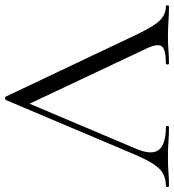

<svg xmlns="http://www.w3.org/2000/svg" viewBox="12 -692 677 746"><g transform="rotate(-90 350.0 -318.5)"><path d="M0.8 0Q-3.2 0 -3.2 -6Q-3.2 -12 0.8 -12Q27.8 -12 47.7 -22.3Q67.6 -32.6 85.5 -59.5Q103.4 -86.4 124.4 -136L335 -633.8Q336.8 -636.8 342 -636.9Q347.2 -637 348.2 -633.8L583.8 -137Q607 -87.6 624.9 -60.1Q642.8 -32.6 660.3 -22.3Q677.8 -12 698.6 -12Q702.8 -12 702.8 -6Q702.8 0 698.6 0Q670.2 0 640.1 -2Q610 -4 582.4 -4Q550.8 -4 527.8 -2Q504.8 0 477 0Q473 0 473 -6Q473 -12 477 -12Q530 -12 542.9 -27.3Q555.8 -42.6 535.6 -86L314.2 -555L339.2 -585.8L145 -126.8Q119.6 -66 141.6 -39Q163.6 -12 229.2 -12Q234.2 -12 234.2 -6Q234.2 0 229.2 0Q199.2 0 174.2 -2Q149.2 -4 111.2 -4Q75.4 -4 53.5 -2Q31.6 0 0.8 0Z"/></g></svg>

Font: Cormorant Infant Light
Style: Regular
Weight: 300
Designer: Christian Thalmann (Catharsis Fonts)
Foundry: Catharsis Fonts
Version: Version 4.001